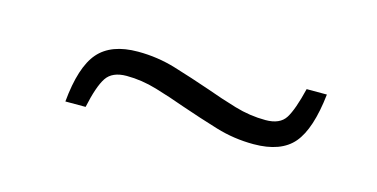

<svg xmlns="http://www.w3.org/2000/svg" viewBox="-30 -444 558 284"><g transform="rotate(15 249.0 -302.0)"><path d="M75 -247Q80 -301 99.5 -323.5Q119 -346 160 -346Q190 -346 218 -337.5Q246 -329 275 -319Q297 -311 320.5 -304Q344 -297 368 -297Q390 -297 398.5 -310.5Q407 -324 415 -357H446Q440 -303 421 -280.5Q402 -258 360 -258Q330 -258 302 -266.5Q274 -275 245 -285Q223 -293 199.5 -300Q176 -307 153 -307Q131 -307 122 -293.5Q113 -280 106 -247Z"/></g></svg>

Font: Saira ExtraLight
Style: Italic
Weight: 200
Italic angle: -12°
Designer: Hector Gatti with collaboration of the Omnibus-Type team
Foundry: Omnibus-Type
Version: Version 1.100; ttfautohint (v1.8.3)